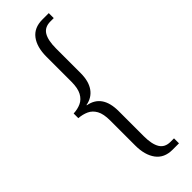

<svg xmlns="http://www.w3.org/2000/svg" viewBox="-293 -779 928 928"><g transform="rotate(-45 171.5 -315.0)"><path d="M249 130Q193 130 164.5 91.5Q136 53 136 -12V-183Q136 -228 122.5 -252.5Q109 -277 86 -287.5Q63 -298 35 -300V-332Q63 -333 86 -343.5Q109 -354 122.5 -379Q136 -404 136 -448V-619Q136 -685 164.5 -722.5Q193 -760 249 -760H293V-726H270Q231 -726 214 -698Q197 -670 197 -614V-446Q197 -391 174 -358Q151 -325 108 -317V-315Q197 -299 197 -186V-15Q197 40 214 68Q231 96 269 96H293V130Z"/></g></svg>

Font: Noto Serif Bengali Condensed Light
Style: Regular
Weight: 300
Width: 3
Designer: Juan Bruce, Universal Thirst, Indian Type Foundry and the Monotype Design Team.
Foundry: Monotype Imaging Inc.
Version: Version 2.003; ttfautohint (v1.8.4.7-5d5b)